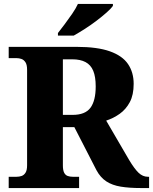

<svg xmlns="http://www.w3.org/2000/svg" viewBox="-20 -951 774 971"><path d="M24 0V-57H64Q77 -57 89 -61Q101 -65 109 -77.5Q117 -90 117 -115V-598Q117 -624 108.5 -636.5Q100 -649 88 -653Q76 -657 64 -657H24V-714H368Q472 -714 535.5 -691.5Q599 -669 627.5 -627Q656 -585 656 -527Q656 -471 636.5 -434.5Q617 -398 585.5 -375.5Q554 -353 517 -341L633 -142Q660 -97 681 -77Q702 -57 728 -57H734V0H693Q634 0 591 -7Q548 -14 518 -33.5Q488 -53 468 -90L356 -308H298V-115Q298 -90 304.5 -77.5Q311 -65 322.5 -61Q334 -57 348 -57H380V0ZM347 -370Q411 -370 437.5 -406Q464 -442 464 -514Q464 -563 451.5 -593Q439 -623 412.5 -637Q386 -651 346 -651H298V-370ZM273 -784Q288 -803 307.5 -829Q327 -855 345.5 -882Q364 -909 374 -931H551V-921Q542 -908 519.5 -888Q497 -868 468 -846Q439 -824 408.5 -804.5Q378 -785 353 -771H273Z"/></svg>

Font: Noto Serif Bengali ExtraBold
Style: Regular
Weight: 800
Designer: Juan Bruce, Universal Thirst, Indian Type Foundry and the Monotype Design Team.
Foundry: Monotype Imaging Inc.
Version: Version 2.003